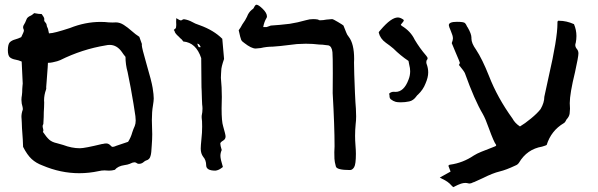

<svg xmlns="http://www.w3.org/2000/svg" viewBox="-20 -710 2490 800"><path d="M310.1 11.7Q232.9 11.7 157.2 -20.5Q130.4 -30.3 111.8 -47.4Q93.3 -64.5 76.2 -98.1Q75.2 -131.3 73.2 -153.8Q71.3 -176.3 70.8 -198.2Q70.8 -205.1 70.1 -211.2Q69.3 -217.3 69.3 -223.1Q69.3 -237.8 74.7 -252.4Q75.2 -253.9 75.2 -255.9Q75.2 -260.7 74.2 -263.7Q69.3 -278.8 69.3 -293.9Q69.3 -303.7 71.3 -313.5Q72.8 -325.2 72.8 -339.4Q72.8 -346.7 73.7 -351.8Q74.7 -356.9 74.7 -361.8L70.3 -453.6Q56.6 -459.5 44.9 -461.4Q30.3 -463.9 21.5 -470.9Q12.7 -478 12.7 -502Q13.2 -526.4 21.2 -534.2Q29.3 -542 43.9 -545.9Q54.7 -548.8 68.4 -555.2Q79.6 -577.6 79.6 -582.5Q79.6 -585 78.6 -587.4Q76.2 -591.8 76.2 -596.7Q76.2 -602.1 80.3 -607.9Q84.5 -613.8 90.3 -628.9Q93.3 -638.7 108.4 -645Q113.8 -647.5 117.7 -651.4Q119.6 -653.3 122.6 -655.3Q142.1 -651.4 153.8 -651.4Q164.6 -637.2 164.6 -630.9L164.1 -625.5Q164.1 -621.6 168 -617.7Q174.8 -610.8 174.8 -603Q174.8 -600.6 178.7 -592.8Q180.2 -590.3 180.7 -586.4Q181.2 -582.5 184.1 -570.8Q185.1 -571.3 187 -571.3Q204.6 -571.3 271.5 -593.3Q335 -618.7 398.9 -618.7L417 -618.2Q433.1 -616.2 449.7 -616.2L462.9 -616.7Q479.5 -616.7 495.8 -606.2Q512.2 -595.7 528.3 -581.3Q544.4 -566.9 560.5 -556.6L571.3 -526.4Q570.8 -525.4 570.8 -522.5Q570.8 -511.2 590.3 -443.8Q611.3 -372.6 616 -343.8Q620.6 -314.9 620.6 -299.8Q620.6 -290 617.2 -269.5Q612.8 -244.6 612.8 -210Q612.8 -195.8 613.5 -180.7Q614.3 -165.5 614.3 -150.9Q614.3 -129.4 612.3 -104.5Q610.8 -70.8 607.4 -61Q604 -45.4 589.4 -41.5Q584.5 -40 580.1 -36.1Q570.8 -27.3 558.6 -27.3Q555.7 -27.3 553.2 -28.3Q546.4 -33.7 539.6 -33.7Q533.7 -33.7 522.5 -28.3Q522.5 -27.8 522 -27.8Q510.7 -23.4 498.5 -22Q471.2 -18.1 458.5 -2.4Q446.3 1 434.1 1Q429.2 1 424.6 0.5Q419.9 0 415.5 0Q403.3 0 391.6 2.9Q350.6 11.7 310.1 11.7ZM313 -92.3Q332.5 -92.3 404.8 -109.9L409.2 -110.4Q416 -112.3 422.9 -112.3Q432.6 -112.3 440.9 -103.5Q444.8 -98.1 449.7 -98.1Q455.6 -98.6 461.4 -101.1L461.9 -101.6L513.7 -119.1Q525.4 -137.2 531.2 -158.7Q535.6 -172.4 541.5 -185.1Q545.4 -194.8 545.4 -208Q545.4 -223.1 540.5 -250L536.1 -278.3Q525.4 -344.2 511.7 -409.7Q502.9 -440.9 502.9 -473.1Q493.2 -484.9 488.3 -492.7Q467.3 -522.9 437 -522.9Q429.2 -522.9 420.9 -521Q322.3 -504.9 231 -459.5Q218.3 -454.1 205.1 -451.7L198.7 -450.2Q189.5 -448.2 179.7 -448.2L178.7 -429.2Q175.8 -382.8 174.1 -367.7Q172.4 -352.5 172.4 -346.2L172.9 -342.8Q172.9 -339.4 171.9 -336.9Q163.6 -314.5 163.6 -291.5L164.1 -283.2Q164.1 -272.9 163.6 -263.2Q162.1 -242.7 162.1 -222.2Q161.1 -194.8 160.6 -193.4L160.2 -192.4Q157.7 -188.5 157.7 -184.6Q157.7 -179.7 159.2 -175Q160.6 -170.4 160.6 -166Q160.6 -163.1 158.7 -160.6Q173.8 -138.2 185.3 -127.9Q196.8 -117.7 217.3 -113.3Q229.5 -110.4 243.2 -106Q279.3 -92.3 313 -92.3Z M877.4 1Q839.4 1 839.1 -21Q838.9 -43 826.7 -56.6Q816.4 -70.3 816.4 -90.8Q816.4 -101.6 819.3 -130.9Q822.3 -156.7 822.3 -182.6Q822.3 -209.5 820.3 -219.2V-227.1Q823.7 -242.7 823.7 -257.3Q823.7 -265.6 822.3 -274.9Q821.3 -286.1 821.3 -297.9Q821.3 -314.9 820.3 -331.1Q819.3 -343.3 819.3 -367.2Q819.3 -424.3 818.4 -467.8Q796.9 -532.7 743.7 -537.1Q738.3 -545.9 730 -551.8Q724.1 -558.6 722.2 -559.6Q707.5 -573.2 707.5 -580.6L704.1 -585Q707 -588.4 710.7 -590.8Q714.4 -593.3 714.4 -606Q713.9 -612.3 713.9 -619.1L714.4 -634.3Q729.5 -625 733.4 -625Q735.8 -625 738.3 -626.5Q742.2 -629.9 746.6 -629.9Q764.6 -627.4 781.2 -618.2Q791.5 -611.8 812 -605Q870.6 -584 906.2 -548.3L913.6 -464.4Q901.9 -430.7 901.9 -416.5Q901.9 -409.7 901.1 -403.6Q900.4 -397.5 900.4 -385.7Q904.3 -346.2 904.3 -306.2Q903.3 -279.8 903.3 -258.3Q903.3 -203.6 909.7 -184.1Q919.9 -148.9 919.9 -141.6Q919.9 -130.4 910.2 -124.5Q897.9 -117.2 897.9 -111.8Q897.9 -104.5 903.8 -85Q898.4 -72.8 898.4 -60.5Q898.4 -47.4 908.7 -14.2L903.3 -10.3Q891.1 -0.5 877.4 1ZM811 -513.2 816.4 -513.7Q811 -524.4 808.6 -525.9Q806.2 -527.3 801.8 -528.3Q806.2 -514.6 808.1 -513.9Q810.1 -513.2 811 -513.2Z M1438.5 -1.5Q1382.8 -1.5 1379.4 -16.6Q1374 -36.1 1373.5 -48.6Q1373 -61 1373 -75.7Q1374 -86.9 1374 -100.6Q1374 -183.6 1366.2 -321.8L1366.7 -405.3Q1366.7 -475.6 1365.2 -492.2Q1362.8 -517.1 1348.1 -521Q1342.8 -521 1338.4 -522Q1323.7 -524.4 1310.1 -524.4Q1284.2 -527.8 1253.9 -527.8Q1238.8 -527.8 1217.3 -526.4Q1129.9 -515.6 1116.2 -515.6Q1090.8 -515.6 1066.4 -509.8L1045.4 -507.8Q1027.3 -507.8 998 -530.8Q988.3 -537.1 985.1 -543.7Q981.9 -550.3 974.6 -584Q983.4 -595.7 989.7 -608.4Q1002.9 -626.5 1009.3 -640.6Q1015.6 -658.2 1029.3 -669.4Q1035.2 -673.3 1036.6 -675.8Q1043.5 -690.4 1048.3 -690.4Q1057.1 -690.4 1074.7 -673.1Q1092.3 -655.8 1092.3 -641.6Q1092.3 -638.2 1090.8 -635.7Q1080.6 -619.1 1076.7 -597.2H1090.8L1108.4 -603.5Q1142.6 -605.5 1187 -610.8Q1219.2 -615.7 1255.4 -626Q1269.5 -630.4 1285.2 -630.4Q1295.4 -630.4 1306.2 -628.4Q1307.6 -625.5 1313.5 -625.5Q1326.2 -625.5 1340.3 -628.4L1363.8 -630.4Q1368.2 -630.4 1388.9 -617.9Q1409.7 -605.5 1411.1 -603.5Q1419.4 -584 1422.6 -574.7Q1425.8 -565.4 1433.1 -556.6Q1455.6 -527.8 1455.6 -463.9L1455.1 -449.7Q1455.1 -414.6 1459 -322.3Q1460.9 -279.8 1462.9 -257.3L1463.9 -225.1Q1463.9 -207.5 1461.9 -192.9Q1459.5 -168.9 1459.5 -144Q1459.5 -124.5 1461.2 -103.8Q1462.9 -83 1462.9 -69.3Q1462.9 -25.4 1455.6 -13.4Q1448.2 -1.5 1438.5 -1.5Z M1650.4 -283.7Q1636.2 -283.7 1628.9 -285.6Q1618.2 -288.6 1608.9 -295.9Q1603 -300.8 1603 -309.1V-311Q1603 -314.9 1601.1 -319.3Q1608.4 -327.6 1621.1 -327.6L1627.9 -327.1Q1663.1 -327.1 1682.1 -377.9Q1689 -395 1689 -413.1Q1689 -426.3 1685.1 -440.4Q1684.1 -444.8 1683.1 -450.7L1682.1 -456.1Q1647.9 -479 1619.1 -507.8Q1604 -520.5 1587.9 -531.7Q1564 -548.8 1558.1 -574.2Q1558.1 -577.6 1565.9 -585.4Q1609.9 -637.2 1637.7 -637.2Q1647 -637.2 1658.2 -629.9Q1662.6 -627.9 1662.6 -624.5Q1662.6 -622.1 1653.8 -611.8L1649.9 -607.4Q1651.4 -606 1652.1 -604.2Q1652.8 -602.5 1654.3 -602.1Q1691.4 -579.6 1708 -544.4Q1728.5 -509.8 1755.4 -478.5Q1761.7 -471.7 1761.7 -466.3Q1761.7 -463.4 1757.3 -458Q1756.3 -455.6 1756.3 -451.7Q1756.3 -446.8 1757.3 -444.3Q1764.2 -426.3 1764.2 -408.2Q1764.2 -387.7 1752.9 -361.8Q1743.2 -336.4 1721.7 -315.9Q1718.3 -313.5 1715.3 -309.1Q1702.6 -291 1685.1 -287.4Q1667.5 -283.7 1650.4 -283.7Z M1868.2 69.8 1860.8 62.5Q1847.2 46.4 1823.2 35.6L1812.5 29.8Q1835.4 17.6 1857.4 4.9L1848.1 -19.5Q1850.1 -20.5 1851.3 -22.2Q1852.5 -23.9 1855.5 -23.9Q1908.7 -31.2 1954.1 -62Q1967.3 -70.3 1985.4 -77.6Q2015.6 -89.8 2027.8 -94.2Q2040 -98.6 2043.7 -100.6Q2047.4 -102.5 2047.4 -104.5L2046.9 -106.9Q2038.1 -117.2 2016.6 -176.3Q2002.9 -215.3 1991.7 -234.9Q1957 -293.5 1917 -405.3Q1913.1 -414.1 1892.1 -439.5Q1896 -444.3 1896 -448.7Q1896 -450.7 1877.9 -492.7L1862.3 -530.3Q1867.2 -543 1867.2 -550.3Q1867.2 -561 1858.6 -580.6Q1850.1 -600.1 1850.1 -605Q1850.1 -619.1 1883.8 -619.1Q1913.1 -619.1 1917.7 -613.5Q1922.4 -607.9 1924.1 -603.5Q1925.8 -599.1 1928.7 -595.7Q1944.3 -568.8 1944.3 -553.2V-549.3Q1944.3 -529.8 1963.4 -503.4Q1989.3 -464.4 2017.6 -393.1Q2052.7 -302.7 2115.2 -216.3Q2125.5 -196.8 2146.5 -183.1Q2166.5 -194.8 2192.6 -216.3Q2218.8 -237.8 2232.4 -255.4Q2248 -282.2 2248 -306.6Q2255.4 -342.8 2266.1 -390.1Q2302.7 -549.3 2302.7 -612.3V-618.7Q2302.7 -620.6 2305.7 -623.5H2309.6Q2340.3 -623.5 2371.6 -609.4Q2381.8 -585.4 2381.8 -560.1Q2381.8 -545.9 2378.9 -531.2Q2377 -526.9 2377 -522.5Q2377 -513.7 2383.5 -506.1Q2390.1 -498.5 2390.1 -487.3Q2390.1 -473.6 2376 -409.7Q2354 -319.8 2354 -280.3L2355 -257.3Q2355 -249.5 2353.5 -237.1Q2352.1 -224.6 2340.3 -211.9Q2338.4 -209 2336.2 -204.3Q2334 -199.7 2329.1 -196.8Q2276.4 -165.5 2257.8 -106Q2255.4 -104 2238.8 -99.1Q2175.8 -88.4 2142.6 -32.2Q2137.2 -23.9 2127.9 -20.5Q2088.9 -2 2061.3 4.6Q2033.7 11.2 1992.7 31.7L1954.1 49.3H1952.6Q1943.8 54.2 1937 54.7L1932.1 54.2Q1925.3 52.2 1918.9 52.2Q1910.6 52.2 1901.1 55.2Q1891.6 58.1 1868.2 69.8Z"/></svg>

Font: Kurland
Style: Regular
Weight: 400
Designer: GGBot
Version: 0.22